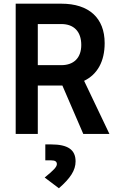

<svg xmlns="http://www.w3.org/2000/svg" viewBox="-20 -713 626 1022"><path d="M63.5 0H181.2V-257.8H306.6C308.6 -257.8 310.5 -257.8 312 -257.8L423.3 0H562.5L427.7 -282.7C498.5 -316.9 537.1 -386.2 537.1 -483.4C537.1 -617.2 453.6 -693.4 306.6 -693.4H63.5ZM181.2 -366.2V-585H306.6C373.5 -585 412.6 -544.9 412.6 -473.6C412.6 -405.8 373.5 -366.2 306.6 -366.2ZM293.5 289.1C355 235.4 382.3 193.4 382.3 146C382.3 84 341.3 55.7 252 55.7H221.2V140.6H252.9C273.4 140.6 282.7 147 282.7 160.6C282.7 175.3 265.1 193.8 217.8 231.9Z"/></svg>

Font: Cascadia Code PL SemiBold
Style: Regular
Weight: 600
Monospace: yes
Designer: Aaron Bell
Foundry: Saja Typeworks
Version: Version 2404.023